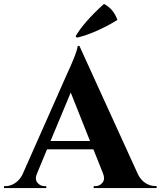

<svg xmlns="http://www.w3.org/2000/svg" viewBox="-48 -953 813 973"><path d="M342.3 -762.2 335 -769Q377 -841.3 479 -933.1Q527.8 -907.7 546.9 -852.1Q500.5 -822.8 445.3 -798.1Q390.1 -773.4 342.3 -762.2ZM354.5 -720.2 651.9 -67.9Q667 -39.1 690.2 -24.7Q713.4 -10.3 737.3 -10.3H745.6V0H426.8V-9.8H435.5Q457.5 -9.8 471.4 -27.3Q485.4 -44.9 474.6 -72.8L425.3 -196.3H190.4L139.2 -72.8Q127.4 -44.9 141.6 -27.3Q155.8 -9.8 177.7 -9.8H186.5V0H-27.8V-9.8H-19Q3.9 -9.8 26.9 -24.2Q49.8 -38.6 64.9 -66.4L296.4 -588.9Q308.6 -613.8 326.4 -657.7Q344.2 -701.7 345.7 -720.2ZM208 -238.3H408.2L310.5 -483.9Z"/></svg>

Font: Cinzel Decorative Bold
Style: Regular
Weight: 700
Designer: Natanael Gama
Version: Version 1.001;PS 001.001;hotconv 1.0.56;makeotf.lib2.0.21325